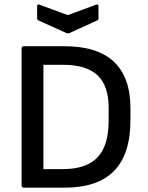

<svg xmlns="http://www.w3.org/2000/svg" viewBox="-20 -869 685 889"><path d="M91 0Q80 0 80 -11V-644Q80 -655 91 -655H278Q584 -655 584 -367V-313Q584 -156 508.5 -78Q433 0 278 0ZM181 -86H271Q380 -86 431.5 -140.5Q483 -195 483 -309V-371Q483 -472 431.5 -520.5Q380 -569 271 -569H181ZM287 -716 159 -774Q152 -777 152 -784V-841Q152 -852 164 -847L294 -799L424 -847Q436 -852 436 -841V-784Q436 -777 429 -774L302 -716Q294 -713 287 -716Z"/></svg>

Font: Sofia Sans SemiBold
Style: Regular
Weight: 600
Designer: Botio Nikoltchev, Ani Petrova
Foundry: lettersoup
Version: Version 4.101; ttfautohint (v1.8.4.7-5d5b)